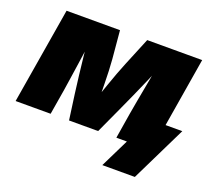

<svg xmlns="http://www.w3.org/2000/svg" viewBox="-116 -673 1086 981"><g transform="rotate(20 427.0 -182.5)"><path d="M0.5 0 87.4 -522.5H377.9L391.6 -369.6Q394 -341.8 395.3 -307.6Q396.5 -273.4 397.2 -237.5Q397.9 -201.7 398.2 -168.5Q398.4 -135.3 399.4 -109.9H368.2Q377.9 -135.3 389.4 -168.5Q400.9 -201.7 413.3 -237.3Q425.8 -272.9 438.5 -307.4Q451.2 -341.8 462.9 -369.6L525.9 -522.5H824.7L738.3 0H548.3L570.8 -138.2Q576.2 -170.9 583.3 -209.2Q590.3 -247.6 597.9 -288.3Q605.5 -329.1 612.8 -369.1Q620.1 -409.2 626.5 -445.8H647Q627 -396 603.5 -341.6Q580.1 -287.1 556.6 -234.9Q533.2 -182.6 512.7 -138.2L449.2 0H291L272 -138.2Q266.1 -183.1 259.8 -235.6Q253.4 -288.1 247.8 -342.3Q242.2 -396.5 238.3 -445.8H259.8Q253.9 -409.2 248 -369.1Q242.2 -329.1 236.3 -288.3Q230.5 -247.6 224.6 -209.2Q218.8 -170.9 213.9 -138.2L190.9 0ZM528.8 156.2 605.5 0H558.6L583 -146.5H853.5L705.6 156.2Z"/></g></svg>

Font: Inter 28pt Black
Style: Italic
Weight: 900
Italic angle: -9.3988°
Designer: Rasmus Andersson
Foundry: rsms
Version: Version 4.001;git-66647c0bb